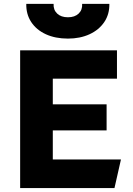

<svg xmlns="http://www.w3.org/2000/svg" viewBox="-20 -956 675 976"><path d="M82.4 0V-700H574.6V-556H248.4V-425.8H521.9V-293H248.4V-145.5H594.9L561.9 0ZM325.4 -759.8Q261 -759.8 212.9 -782Q164.8 -804.2 138.6 -844.1Q112.4 -884 113.6 -936.5H252.4Q250.8 -905.8 270.6 -887Q290.4 -868.2 325.4 -868.2Q360.1 -868.2 379.8 -887Q399.5 -905.8 397.6 -936.5H535.9Q537 -884 510.2 -844.1Q483.4 -804.2 435.4 -782Q387.4 -759.8 325.4 -759.8Z"/></svg>

Font: Geologica-Sharp
Style: Regular
Weight: 100
Designer: Sindre Bremnes, Frode Helland
Foundry: Monokrom Skriftforlag AS
Version: Version 1.010;gftools[0.9.28]